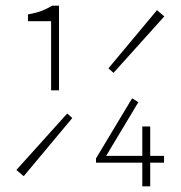

<svg xmlns="http://www.w3.org/2000/svg" viewBox="-20 -660 640 680"><path d="M161 -340V-585H79V-609Q108 -614 127.5 -621.5Q147 -629 165 -640H189V-340ZM64 -36 38 -58 218 -258 236 -242ZM382 -402 364 -418 536 -624 562 -602ZM484 0V-84H320V-99L448 -312L470 -298L356 -108H484V-212H512V-108H561V-84H512V0Z"/></svg>

Font: Source Code Pro ExtraLight
Style: Regular
Weight: 200
Monospace: yes
Designer: Paul D. Hunt, Teo Tuominen
Foundry: Adobe Systems Incorporated
Version: Version 2.030;PS 1.000;hotconv 16.6.51;makeotf.lib2.5.65220